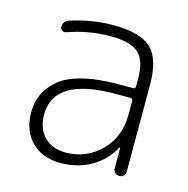

<svg xmlns="http://www.w3.org/2000/svg" viewBox="-85 -613 693 706"><g transform="rotate(15 261.0 -260.0)"><path d="M336 -288Q101 -288 101 -147Q101 -94 131.5 -63Q162 -32 213 -32Q291 -32 346 -86.5Q401 -141 401 -227V-279Q401 -288 392 -288ZM204 10Q135 10 94 -31.5Q53 -73 53 -143Q53 -180 66.5 -210.5Q80 -241 110.5 -268Q141 -295 198.5 -310Q256 -325 336 -325H392Q401 -325 401 -334V-363Q401 -432 370.5 -460Q340 -488 263 -488Q181 -488 101 -460Q93 -457 86 -461.5Q79 -466 79 -474Q79 -497 101 -504Q181 -530 263 -530Q366 -530 407.5 -490.5Q449 -451 449 -353V-23Q449 -13 442.5 -6.5Q436 0 426 0Q416 0 409.5 -6.5Q403 -13 403 -23V-101Q403 -102 402 -102Q400 -102 400 -101Q372 -49 321 -19.5Q270 10 204 10Z"/></g></svg>

Font: Rounded Mplus 1c Light
Style: Regular
Weight: 300
Version: Version 1.059.20150529